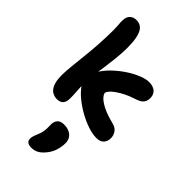

<svg xmlns="http://www.w3.org/2000/svg" viewBox="-332 -853 1316 1316"><g transform="rotate(45 326.0 -195.5)"><path d="M531.8 7Q494.8 7 449 -8.1Q403.2 -23.2 357.1 -48.8Q311 -74.4 272.9 -105.2Q234.8 -136 211.4 -168.4Q188 -200.8 188 -229Q188 -270.2 212.2 -311.8Q236.4 -353.4 275.1 -390.8Q313.8 -428.2 358.3 -457.7Q402.8 -487.2 445 -503.9Q487.2 -520.6 516.6 -520.6Q555 -520.6 577.6 -501.7Q600.2 -482.8 600.2 -447.2Q600.2 -419.2 584.9 -400.8Q569.6 -382.4 524.8 -368.8Q487.8 -357 456.6 -341.1Q425.4 -325.2 402.2 -308.6Q379 -292 366.6 -277Q354.2 -262 354.2 -253Q354.2 -240.8 371.4 -221.6Q388.6 -202.4 428.3 -181.7Q468 -161 534.8 -144Q573.2 -135 588.3 -111.9Q603.4 -88.8 603.4 -63.8Q603.4 -31.8 585.5 -12.4Q567.6 7 531.8 7ZM152 10Q128.8 10 107.3 -1.7Q85.8 -13.4 72.4 -44.5Q59 -75.6 59 -133Q59 -171.6 66.1 -234.3Q73.2 -297 80.8 -375Q88.4 -453 91 -535.4Q92.6 -573 92.1 -597.8Q91.6 -622.6 90.7 -639.3Q89.8 -656 88.7 -667.8Q87.6 -679.6 88.2 -691Q88.6 -722.6 106.3 -741.2Q124 -759.8 154.8 -759.8Q187.4 -759.8 208 -739.4Q228.6 -719 237.9 -672.1Q247.2 -625.2 244.6 -545.6Q242.2 -501.2 237.7 -461.9Q233.2 -422.6 228.4 -387.4Q223.6 -352.2 218.9 -319.6Q214.2 -287 211.1 -255.7Q208 -224.4 208 -193Q208 -152.2 210.5 -121.5Q213 -90.8 213 -58.6Q213 -23 197.3 -6.5Q181.6 10 152 10ZM263 369.2Q213.2 369.2 213.2 330.8Q213.2 320 216.3 308.3Q219.4 296.6 227.6 277.2Q239.8 250 243.2 229.3Q246.6 208.6 246.2 192Q245.8 175.4 245.8 160.4Q245.8 132.8 261.2 115.1Q276.6 97.4 310 97.4Q354.8 97.4 381.2 119.9Q407.6 142.4 407.6 179.8Q407.6 219 394.6 257Q381.6 295 351.8 326.8Q331.6 349.2 310.3 359.2Q289 369.2 263 369.2Z"/></g></svg>

Font: Shantell Sans Light
Style: Regular
Weight: 300
Designer: Stephen Nixon, Anya Danilova, Shantell Martin
Foundry: Arrow Type
Version: Version 1.011;[c5ecc13dd]